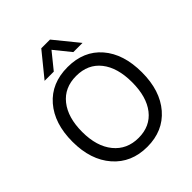

<svg xmlns="http://www.w3.org/2000/svg" viewBox="-241 -1028 1182 1182"><g transform="rotate(-45 350.0 -437.5)"><path d="M272 -727H192L319 -883H395L522 -727H442L357 -832ZM350.5 -611Q248 -611 190.5 -538.5Q133 -466 133 -340.5Q133 -215 192.5 -142Q252 -69 353 -69Q454 -69 510.5 -141Q567 -213 567 -340Q567 -467 510 -539Q453 -611 350.5 -611ZM351.5 -687Q492 -687 572.5 -593.5Q653 -500 653 -340.5Q653 -181 571.5 -86.5Q490 8 352 8Q214 8 131 -87Q48 -182 48 -340.5Q48 -499 129.5 -593Q211 -687 351.5 -687Z"/></g></svg>

Font: Hind Mysuru
Style: Regular
Weight: 400
Designer: Manushi Parikh, Hitesh Malaviya
Foundry: Indian Type Foundry
Version: Version 0.703;PS 1.0;hotconv 1.0.86;makeotf.lib2.5.63406